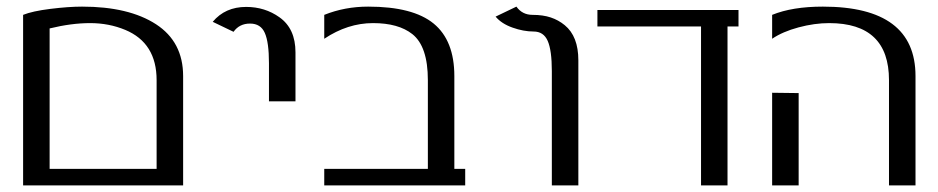

<svg xmlns="http://www.w3.org/2000/svg" viewBox="-20 -560 2835 580"><path d="M49.8 -515.1Q77.6 -526.4 132.3 -533.2Q187 -540 228 -540Q369.1 -540 451.2 -486.8Q533.2 -433.6 533.2 -330.1V0H49.8ZM129.9 -474.1V-49.8H453.1V-317.9Q453.1 -430.2 358.4 -469.7Q309.1 -490.2 252.4 -490.2Q195.8 -490.2 129.9 -474.1Z M792.5 -253.9V-369.1Q792.5 -432.1 780 -460.4Q767.6 -488.8 735.4 -488.8Q703.1 -488.8 685.5 -463.9L622.6 -494.1Q660.2 -539.1 723.6 -539.1Q780.3 -539.1 824.2 -507.8Q872.6 -473.6 872.6 -401.9V-253.9Z M959.5 -515.1Q1021.5 -540 1092.3 -540Q1227.5 -540 1290 -488.8Q1352.5 -437.5 1352.5 -330.1V-49.8H1385.3V0H959.5V-49.8H1272.5V-317.9Q1272.5 -419.9 1225.6 -457Q1183.6 -490.2 1106.9 -490.2Q1030.3 -490.2 959.5 -442.9Z M1477.1 -509.8 1540 -540Q1557.6 -515.1 1588.9 -515.1Q1620.1 -515.1 1643.6 -507.3Q1667 -499.5 1686 -483.9Q1727.1 -450.2 1727.1 -377.9V0H1647V-345.2Q1647 -408.2 1634.5 -436.5Q1622.1 -464.8 1591.8 -464.8Q1561.5 -464.8 1528.3 -476.6Q1495.1 -488.3 1477.1 -509.8Z M2177.7 0H2097.7V-480H1784.7V-529.8H2210.9V-480H2177.7Z M2392.6 -278.8V0H2312.5V-279.8ZM2312.5 -515.1Q2373.5 -540 2465.8 -540Q2745.6 -540 2745.6 -330.1V0H2665.5V-317.9Q2665.5 -490.2 2484.9 -490.2Q2440.4 -490.2 2392.3 -477.3Q2344.2 -464.4 2312.5 -442.9Z"/></svg>

Font: Pfennig
Style: Medium
Weight: 500
Version: Version 20120410 ; ttfautohint (v0.8)